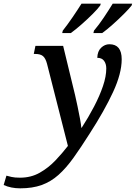

<svg xmlns="http://www.w3.org/2000/svg" viewBox="-175 -786 740 1046"><path d="M-65 240Q-115 240 -155 222L-140 171Q-129 174 -112 178Q-95 182 -66 182Q-6 182 41.5 155Q89 128 127 88Q165 48 195 9L81 -439Q73 -469 59 -480.5Q45 -492 18 -492H9L18 -536H169L234 -268Q240 -242 247.5 -206.5Q255 -171 261 -138.5Q267 -106 268 -90H270Q307 -147 337.5 -205.5Q368 -264 386 -317Q404 -370 404 -413Q404 -438 392 -454.5Q380 -471 355 -471Q356 -507 376 -526Q396 -545 421 -545Q488 -545 488 -463Q488 -386 441 -284.5Q394 -183 314 -59Q266 17 225.5 73.5Q185 130 143.5 167Q102 204 52 222Q2 240 -65 240ZM337 -619Q364 -651 390.5 -690.5Q417 -730 439 -766H545L542 -756Q528 -738 499.5 -709.5Q471 -681 439 -652.5Q407 -624 382 -606H334ZM167 -619Q193 -652 220 -691.5Q247 -731 269 -766H374L371 -756Q358 -738 329.5 -709.5Q301 -681 268.5 -652.5Q236 -624 211 -606H164Z"/></svg>

Font: Noto Serif SemiCondensed Medium
Style: Italic
Weight: 500
Width: 4
Italic angle: -12°
Designer: Monotype Design Team
Foundry: Monotype Imaging Inc.
Version: Version 2.013